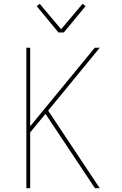

<svg xmlns="http://www.w3.org/2000/svg" viewBox="-20 -985 640 1005"><path d="M118 0V-735H138V-324L476 -735H502L232 -406L502 0H477L218 -389L138 -292V0ZM286 -815 172 -953 188 -965 300 -832 412 -965 428 -953 314 -815Z"/></svg>

Font: Iosevka Aile Thin
Style: Regular
Weight: 100
Designer: Belleve Invis
Foundry: Belleve Invis
Version: Version 31.1.0; ttfautohint (v1.8.4)